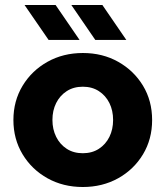

<svg xmlns="http://www.w3.org/2000/svg" viewBox="-20 -737 663 769"><path d="M311.7 12Q233 12 170.2 -23Q107.3 -58 70.5 -119Q33.7 -179.9 33.7 -256.3Q33.7 -332.7 70.5 -393.5Q107.3 -454.3 170.3 -489.5Q233.3 -524.7 312 -524.7Q390.7 -524.7 453.3 -489.5Q516 -454.3 552.7 -393.8Q589.3 -333.3 589.3 -256.1Q589.3 -179.7 552.7 -118.8Q516 -58 453.2 -23Q390.3 12 311.7 12ZM311.6 -123.3Q348.7 -123.3 376 -141Q403.3 -158.7 418.2 -188.8Q433 -218.8 433 -256.6Q433 -294.3 418.2 -324.3Q403.3 -354.3 376 -372Q348.7 -389.7 311.7 -389.7Q274.7 -389.7 247.3 -372Q220 -354.4 205 -324.4Q190 -294.5 190 -256.7Q190 -219 205 -188.9Q220 -158.7 247.3 -141Q274.6 -123.3 311.6 -123.3ZM361.7 -577 265.7 -717H390L486 -577ZM174.7 -577 78.3 -717H202.7L298.7 -577Z"/></svg>

Font: MuseoModerno Thin
Style: Regular
Weight: 100
Designer: Pablo Cosgaya, Héctor Gatti, Marcela Romero, and the Authors of The MuseoModerno Project.
Foundry: Omnibus-Type Team
Version: Version 1.003